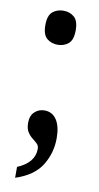

<svg xmlns="http://www.w3.org/2000/svg" viewBox="-81 -574 395 766"><g transform="rotate(10 116.0 -191.0)"><path d="M113 -398Q87 -398 69 -413Q51 -428 51 -467Q51 -506 69 -521Q87 -536 113 -536Q138 -536 156 -521Q174 -506 174 -467Q174 -428 156 -413Q138 -398 113 -398ZM38 154V110Q107 81 107 25Q107 12 98.5 4Q90 -4 79 -12.5Q68 -21 59.5 -34.5Q51 -48 51 -72Q51 -100 67.5 -115.5Q84 -131 107 -131Q139 -131 156.5 -104.5Q174 -78 174 -30Q174 30 143 80Q112 130 38 154Z"/></g></svg>

Font: Noto Serif Bengali ExtraCondensed SemiBold
Style: Regular
Weight: 600
Width: 2
Designer: Juan Bruce, Universal Thirst, Indian Type Foundry and the Monotype Design Team.
Foundry: Monotype Imaging Inc.
Version: Version 2.003; ttfautohint (v1.8.4.7-5d5b)